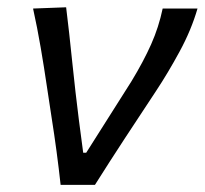

<svg xmlns="http://www.w3.org/2000/svg" viewBox="-20 -520 576 540"><path d="M150.5 0Q145.5 -46 139 -94.5Q132.5 -143 125.5 -187L112 -276Q104 -330.5 94.5 -386Q85 -441.5 73 -496L166 -499.5Q174.5 -431 183.2 -345.5Q192 -260 202 -181.5L214 -90.5H222.5L349.5 -291Q383.5 -347 405 -395.2Q426.5 -443.5 437.5 -496H535.5Q518 -435.5 485 -374.8Q452 -314 418.5 -263.5Q374.5 -197 331.2 -131Q288 -65 247 0Z"/></svg>

Font: Commissioner Flair
Style: Italic
Weight: 400
Italic angle: -12°
Designer: Kostas Bartsokas
Foundry: Kostas Bartsokas
Version: Version 1.000; ttfautohint (v1.8.3)